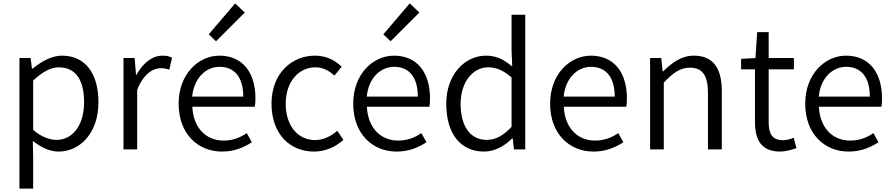

<svg xmlns="http://www.w3.org/2000/svg" viewBox="-20 -883 5276 1135"><path d="M95 232H176V45L174 -50C225 -10 276 13 326 13C451 13 562 -94 562 -279C562 -445 487 -554 346 -554C283 -554 222 -517 172 -477H169L161 -540H95ZM314 -56C277 -56 227 -71 176 -115V-407C231 -458 280 -485 327 -485C435 -485 477 -400 477 -278C477 -141 408 -56 314 -56Z M710 0H791V-352C828 -446 884 -480 930 -480C951 -480 963 -477 981 -471L997 -542C979 -551 963 -554 940 -554C879 -554 824 -509 787 -441H784L776 -540H710Z M1292 13C1367 13 1422 -12 1469 -42L1439 -96C1399 -69 1355 -52 1302 -52C1194 -52 1122 -132 1117 -252H1486C1489 -265 1490 -283 1490 -301C1490 -457 1412 -554 1277 -554C1153 -554 1036 -445 1036 -270C1036 -92 1150 13 1292 13ZM1116 -312C1127 -423 1198 -488 1278 -488C1366 -488 1418 -427 1418 -312ZM1257 -639 1427 -809 1370 -863 1214 -680Z M1836 13C1902 13 1962 -13 2010 -56L1974 -110C1940 -80 1894 -55 1843 -55C1739 -55 1669 -141 1669 -270C1669 -398 1744 -485 1845 -485C1890 -485 1925 -465 1957 -436L2000 -489C1962 -524 1913 -554 1842 -554C1705 -554 1585 -450 1585 -270C1585 -91 1694 13 1836 13Z M2324 13C2399 13 2454 -12 2501 -42L2471 -96C2431 -69 2387 -52 2334 -52C2226 -52 2154 -132 2149 -252H2518C2521 -265 2522 -283 2522 -301C2522 -457 2444 -554 2309 -554C2185 -554 2068 -445 2068 -270C2068 -92 2182 13 2324 13ZM2148 -312C2159 -423 2230 -488 2310 -488C2398 -488 2450 -427 2450 -312ZM2289 -639 2459 -809 2402 -863 2246 -680Z M2841 13C2907 13 2965 -22 3008 -65H3011L3018 0H3085V-796H3004V-584L3008 -490C2959 -530 2917 -554 2853 -554C2729 -554 2618 -444 2618 -270C2618 -89 2705 13 2841 13ZM2858 -56C2759 -56 2703 -137 2703 -270C2703 -396 2774 -485 2866 -485C2913 -485 2955 -468 3004 -425V-133C2956 -82 2910 -56 2858 -56Z M3488 13C3563 13 3618 -12 3665 -42L3635 -96C3595 -69 3551 -52 3498 -52C3390 -52 3318 -132 3313 -252H3682C3685 -265 3686 -283 3686 -301C3686 -457 3608 -554 3473 -554C3349 -554 3232 -445 3232 -270C3232 -92 3346 13 3488 13ZM3312 -312C3323 -423 3394 -488 3474 -488C3562 -488 3614 -427 3614 -312Z M3823 0H3904V-395C3960 -453 4001 -483 4058 -483C4133 -483 4165 -437 4165 -333V0H4247V-343C4247 -481 4195 -554 4082 -554C4008 -554 3952 -512 3900 -461H3897L3889 -540H3823Z M4592 13C4622 13 4658 3 4688 -7L4672 -69C4654 -61 4629 -54 4609 -54C4544 -54 4524 -94 4524 -160V-473H4673V-540H4524V-693H4456L4446 -540L4361 -535V-473H4443V-163C4443 -58 4479 13 4592 13Z M4996 13C5071 13 5126 -12 5173 -42L5143 -96C5103 -69 5059 -52 5006 -52C4898 -52 4826 -132 4821 -252H5190C5193 -265 5194 -283 5194 -301C5194 -457 5116 -554 4981 -554C4857 -554 4740 -445 4740 -270C4740 -92 4854 13 4996 13ZM4820 -312C4831 -423 4902 -488 4982 -488C5070 -488 5122 -427 5122 -312Z"/></svg>

Font: Source Han Sans JP Normal
Style: Regular
Weight: 350
Designer: Ryoko NISHIZUKA 西塚涼子 (kana, bopomofo & ideographs); Paul D. Hunt (Latin, Greek & Cyrillic); Sandoll Communications 산돌커뮤니
Foundry: Adobe
Version: Version 2.002;hotconv 1.0.116;makeotfexe 2.5.65601